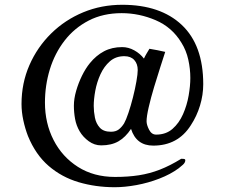

<svg xmlns="http://www.w3.org/2000/svg" viewBox="-20 -742 940 803"><path d="M556 -449Q556 -475 541.5 -491Q527 -507 500 -507Q464 -507 439.5 -485.5Q415 -464 400 -431Q385 -398 378.5 -362.5Q372 -327 372 -299Q372 -275 377 -250Q382 -225 397.5 -208Q413 -191 444 -191Q464 -191 476.5 -200.5Q489 -210 499 -226Q507 -240 517 -269.5Q527 -299 536 -334.5Q545 -370 550.5 -401.5Q556 -433 556 -449ZM830 -390Q830 -345 816.5 -300.5Q803 -256 778 -218Q724 -133 621 -133Q550 -133 528 -203Q505 -168 475.5 -151Q446 -134 403 -134Q375 -134 351 -151.5Q327 -169 313 -193Q299 -217 294 -244.5Q289 -272 289 -300Q289 -329 298.5 -362Q308 -395 323 -425.5Q338 -456 356 -478Q382 -510 415 -527.5Q448 -545 491 -545Q517 -545 541.5 -531.5Q566 -518 582 -497Q587 -508 593 -518Q599 -528 605 -538Q622 -535 638.5 -532Q655 -529 671 -525Q664 -503 651 -463Q638 -423 624.5 -378Q611 -333 602 -294Q593 -255 593 -235Q593 -220 603.5 -199.5Q614 -179 633 -179Q674 -179 701.5 -203Q729 -227 745.5 -264.5Q762 -302 769 -342.5Q776 -383 776 -416Q776 -454 767.5 -492.5Q759 -531 739 -563Q700 -628 631 -657.5Q562 -687 489 -687Q411 -687 351 -656Q291 -625 250 -572Q209 -519 188.5 -452Q168 -385 168 -313Q168 -227 204 -156.5Q240 -86 306 -44Q372 -2 461 -2Q516 -2 561 -9Q606 -16 648.5 -32.5Q691 -49 738 -78Q740 -78 747.5 -77.5Q755 -77 755 -72Q755 -62 745 -53Q735 -44 727 -38Q693 -13 646.5 5Q600 23 551 32Q502 41 460 41Q380 41 309 20Q238 -1 183.5 -48Q129 -95 97 -173Q85 -204 77.5 -239Q70 -274 70 -307Q70 -394 103 -469.5Q136 -545 194 -602Q252 -659 328 -690.5Q404 -722 491 -722Q651 -722 740.5 -637.5Q830 -553 830 -390Z"/></svg>

Font: Kaisei Tokumin Medium
Style: Regular
Weight: 500
Designer: Font-Kai, 金井和夫
Foundry: KAZUO KANAI
Version: Version 5.003